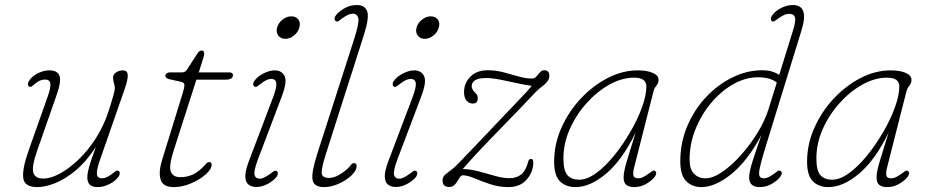

<svg xmlns="http://www.w3.org/2000/svg" viewBox="-20 -737 3698 764"><path d="M451.5 -57Q456 -55 456.5 -48.8Q457 -42.5 453 -36Q440.5 -17 416 -4.8Q391.5 7.5 369.5 7.5Q346.5 7.5 337 -2.5Q327.5 -12.5 327.5 -31Q327.5 -47 334.2 -71.8Q341 -96.5 361.5 -152.5Q323 -93.5 280.8 -58.5Q238.5 -23.5 199 -8Q159.5 7.5 128.5 7.5Q77 7.5 72.5 -28.8Q68 -65 94 -138.5L170 -353.5Q183 -389.5 180.2 -405Q177.5 -420.5 160 -420.5Q150.5 -420.5 140.8 -417Q131 -413.5 119 -403.5Q112 -397.5 107 -393.5Q102 -389.5 96 -392.5Q91.5 -395 91.2 -401Q91 -407 94 -412.5Q104 -431.5 128.2 -444.2Q152.5 -457 176.5 -457Q208 -457 216.5 -435.8Q225 -414.5 205 -358L127.5 -136.5Q105.5 -73 112.8 -49.8Q120 -26.5 153 -26.5Q181 -26.5 217.2 -45.8Q253.5 -65 291.2 -100.8Q329 -136.5 361.5 -187Q394 -237.5 414 -300.5Q429 -348.5 433 -364Q437 -379.5 437 -387.5Q437 -394.5 433.5 -405.5Q430 -416.5 430 -428.5Q430 -441.5 442.2 -449.2Q454.5 -457 470 -457Q486 -457 488.2 -440.5Q490.5 -424 475 -379.5L379 -104Q363.5 -60 365.5 -43.8Q367.5 -27.5 386 -27.5Q394 -27.5 404 -31.8Q414 -36 427 -46Q434.5 -51.5 440 -55.8Q445.5 -60 451.5 -57Z M702 -411 653 -422Q638 -425.5 638 -437Q638 -441.5 643.2 -445.2Q648.5 -449 655 -449H705Q717 -449 724 -460L765.5 -524Q773 -536 782.5 -536Q792.5 -536 792.5 -523Q792.5 -518 790.5 -511Q788.5 -504 785.5 -495L771 -449H892Q907 -449 907 -438Q907 -420 877 -420H761.5L672 -141Q651 -75.5 659.8 -53.8Q668.5 -32 697.5 -32Q726.5 -32 750 -43.8Q773.5 -55.5 797 -82Q803 -89 805.8 -90.5Q808.5 -92 813 -92Q822 -92 822 -82Q822 -63.5 798.2 -42.8Q774.5 -22 739.8 -7.2Q705 7.5 671.5 7.5Q628.5 7.5 619.2 -22.2Q610 -52 625 -100.5L706 -363Q713.5 -387 713.8 -397.8Q714 -408.5 702 -411Z M1115 -582.5Q1097 -582.5 1087.2 -595.8Q1077.5 -609 1082.5 -627Q1088 -646.5 1104.5 -659.2Q1121 -672 1139 -672Q1158 -672 1167.2 -659.2Q1176.5 -646.5 1171 -627Q1166 -609 1150 -595.8Q1134 -582.5 1115 -582.5ZM1006.5 -103Q989.5 -58 992.8 -42Q996 -26 1014.5 -26Q1028.5 -26 1055.5 -45.5Q1062.5 -51 1068.5 -55.2Q1074.5 -59.5 1080.5 -56.5Q1085 -54.5 1085.5 -48.2Q1086 -42 1082 -35.5Q1072.5 -21 1048.5 -7Q1024.5 7 999.5 7Q982 7 969.8 -1.8Q957.5 -10.5 956.2 -32.8Q955 -55 970 -95L1065 -345.5Q1081.5 -388.5 1079.5 -405.8Q1077.5 -423 1058.5 -423Q1042 -423 1017 -403.5Q1010.5 -398.5 1004.5 -394Q998.5 -389.5 992.5 -392.5Q988 -395 987.5 -401Q987 -407 991 -413.5Q1003 -431.5 1027.5 -444.2Q1052 -457 1073.5 -457Q1100 -457 1112 -435.2Q1124 -413.5 1101.5 -354Z M1428.5 -599.5 1276.5 -123.5Q1258.5 -67 1260.2 -48Q1262 -29 1289.5 -29Q1310.5 -29 1336.2 -45.2Q1362 -61.5 1376 -80Q1382 -88 1388.5 -88Q1399 -88 1399 -76Q1399 -58.5 1378.5 -39Q1358 -19.5 1328 -6Q1298 7.5 1269 7.5Q1230 7.5 1224 -20.2Q1218 -48 1241.5 -122L1390 -584Q1409.5 -645 1405.8 -663.8Q1402 -682.5 1383 -682.5Q1367 -682.5 1341 -663.5Q1335.5 -659.5 1329 -654.5Q1322.5 -649.5 1316.5 -652.5Q1313 -654 1311.5 -659.8Q1310 -665.5 1315 -673.5Q1323.5 -687.5 1347.5 -702.2Q1371.5 -717 1400.5 -717Q1432 -717 1441 -692Q1450 -667 1428.5 -599.5Z M1670 -582.5Q1652 -582.5 1642.2 -595.8Q1632.5 -609 1637.5 -627Q1643 -646.5 1659.5 -659.2Q1676 -672 1694 -672Q1713 -672 1722.2 -659.2Q1731.5 -646.5 1726 -627Q1721 -609 1705 -595.8Q1689 -582.5 1670 -582.5ZM1561.5 -103Q1544.5 -58 1547.8 -42Q1551 -26 1569.5 -26Q1583.5 -26 1610.5 -45.5Q1617.5 -51 1623.5 -55.2Q1629.5 -59.5 1635.5 -56.5Q1640 -54.5 1640.5 -48.2Q1641 -42 1637 -35.5Q1627.5 -21 1603.5 -7Q1579.5 7 1554.5 7Q1537 7 1524.8 -1.8Q1512.5 -10.5 1511.2 -32.8Q1510 -55 1525 -95L1620 -345.5Q1636.5 -388.5 1634.5 -405.8Q1632.5 -423 1613.5 -423Q1597 -423 1572 -403.5Q1565.5 -398.5 1559.5 -394Q1553.5 -389.5 1547.5 -392.5Q1543 -395 1542.5 -401Q1542 -407 1546 -413.5Q1558 -431.5 1582.5 -444.2Q1607 -457 1628.5 -457Q1655 -457 1667 -435.2Q1679 -413.5 1656.5 -354Z M2102 -90.5Q2102 -52.5 2075.8 -22.5Q2049.5 7.5 2003.5 7.5Q1965.5 7.5 1930.5 -4.2Q1895.5 -16 1867.5 -27.8Q1839.5 -39.5 1821.5 -39.5Q1814 -39.5 1807.5 -27.8Q1801 -16 1791.8 -4.5Q1782.5 7 1767.5 7Q1741 7 1741 -19Q1741 -34.5 1753.8 -44Q1766.5 -53.5 1782 -66Q1789.5 -72 1804.2 -87Q1819 -102 1852.5 -137Q1886 -172 1948.5 -238Q2012 -305.5 2046.8 -341.2Q2081.5 -377 2096 -395.5Q2073.5 -398 2040 -405.5Q2006.5 -413 1972.2 -419.8Q1938 -426.5 1914.5 -426.5Q1857 -426.5 1857 -393.5Q1857 -389 1860 -382Q1863 -375 1871 -368Q1881 -359.5 1881 -346Q1881 -325 1861 -325Q1845.5 -325 1836 -337Q1826.5 -349 1826.5 -370.5Q1826.5 -406 1851.5 -431.8Q1876.5 -457.5 1920.5 -457.5Q1953 -457.5 1984 -449.2Q2015 -441 2043.2 -432.8Q2071.5 -424.5 2095.5 -424.5Q2107.5 -424.5 2114.5 -432.8Q2121.5 -441 2128.5 -449.2Q2135.5 -457.5 2146 -457.5Q2166 -457.5 2166 -435.5Q2166 -424 2158 -413Q2150 -402 2130 -387.5Q2118.5 -379 2081.8 -339.5Q2045 -300 1969.5 -223Q1926.5 -179 1899.5 -150.5Q1872.5 -122 1854.8 -102.2Q1837 -82.5 1821.5 -64.5Q1854.5 -63.5 1887.2 -54.5Q1920 -45.5 1950.8 -36.8Q1981.5 -28 2008.5 -28Q2035 -28 2053.8 -42.8Q2072.5 -57.5 2082 -94.5Q2084.5 -104.5 2093.5 -104.5Q2102 -104.5 2102 -90.5Z M2503 -69Q2498 -49.5 2500.5 -38.5Q2503 -27.5 2520 -27.5Q2530 -27.5 2540 -32.8Q2550 -38 2561 -46Q2570 -53 2575.5 -56.2Q2581 -59.5 2585.5 -57Q2596 -51 2587 -36Q2578 -22 2554.5 -7.2Q2531 7.5 2503.5 7.5Q2483.5 7.5 2472.5 -1Q2461.5 -9.5 2461.5 -31Q2461.5 -43.5 2465 -60.5Q2468.5 -77.5 2479 -111.5Q2489.5 -145.5 2509.5 -210Q2457 -101.5 2393 -47Q2329 7.5 2269.5 7.5Q2232 7.5 2208.5 -15.2Q2185 -38 2185 -93.5Q2185 -163.5 2214 -228.5Q2243 -293.5 2291.2 -345Q2339.5 -396.5 2398.5 -426.8Q2457.5 -457 2517.5 -457Q2554.5 -457 2577.5 -447Q2600.5 -437 2600.5 -419Q2600.5 -406.5 2592 -396.2Q2583.5 -386 2580.5 -374ZM2222 -107Q2222 -58 2238 -40Q2254 -22 2285 -22Q2316.5 -22 2353 -48.8Q2389.5 -75.5 2424.5 -119Q2459.5 -162.5 2488.5 -212.5Q2517.5 -262.5 2534.8 -310.2Q2552 -358 2552 -393Q2552 -428 2503 -428Q2455 -428 2405.8 -400.8Q2356.5 -373.5 2314.8 -327.2Q2273 -281 2247.5 -223.8Q2222 -166.5 2222 -107Z M3170 -618.5 3026.5 -153Q3009 -96.5 3003.5 -69.8Q2998 -43 3002.8 -35.2Q3007.5 -27.5 3019.5 -27.5Q3029.5 -27.5 3039.5 -32.8Q3049.5 -38 3060.5 -46Q3068 -51.5 3073.8 -55.8Q3079.5 -60 3085 -57Q3096 -50.5 3086.5 -36Q3077.5 -22 3054.2 -7.2Q3031 7.5 3003 7.5Q2961 7.5 2961 -31Q2961 -43.5 2965 -61.2Q2969 -79 2979.5 -111Q2990 -143 3009.5 -199Q2953.5 -95 2889.5 -43.8Q2825.5 7.5 2771 7.5Q2734.5 7.5 2710.8 -15.8Q2687 -39 2687 -95Q2687 -170 2715 -235.8Q2743 -301.5 2790 -351.2Q2837 -401 2895 -429.2Q2953 -457.5 3013 -457.5Q3035 -457.5 3051.5 -452.5Q3068 -447.5 3080.5 -439L3134.5 -612.5Q3147.5 -653.5 3143.2 -667.8Q3139 -682 3120 -682Q3111 -682 3101.2 -678Q3091.5 -674 3077 -663.5Q3067 -656 3062.2 -653Q3057.5 -650 3052 -652.5Q3048.5 -654.5 3047.5 -660.5Q3046.5 -666.5 3051 -673.5Q3062 -691 3086 -704Q3110 -717 3134.5 -717Q3200 -717 3170 -618.5ZM2724 -101.5Q2724 -63.5 2741.8 -45.5Q2759.5 -27.5 2787 -27.5Q2817 -27.5 2854.2 -53Q2891.5 -78.5 2928.2 -119.8Q2965 -161 2994.8 -209.5Q3024.5 -258 3038.5 -304L3071 -408.5Q3045 -429.5 2996 -429.5Q2947 -429.5 2898.8 -402.5Q2850.5 -375.5 2811 -329Q2771.5 -282.5 2747.8 -223.8Q2724 -165 2724 -101.5Z M3509.5 -69Q3504.5 -49.5 3507 -38.5Q3509.5 -27.5 3526.5 -27.5Q3536.5 -27.5 3546.5 -32.8Q3556.5 -38 3567.5 -46Q3576.5 -53 3582 -56.2Q3587.5 -59.5 3592 -57Q3602.5 -51 3593.5 -36Q3584.5 -22 3561 -7.2Q3537.5 7.5 3510 7.5Q3490 7.5 3479 -1Q3468 -9.5 3468 -31Q3468 -43.5 3471.5 -60.5Q3475 -77.5 3485.5 -111.5Q3496 -145.5 3516 -210Q3463.5 -101.5 3399.5 -47Q3335.5 7.5 3276 7.5Q3238.5 7.5 3215 -15.2Q3191.5 -38 3191.5 -93.5Q3191.5 -163.5 3220.5 -228.5Q3249.5 -293.5 3297.8 -345Q3346 -396.5 3405 -426.8Q3464 -457 3524 -457Q3561 -457 3584 -447Q3607 -437 3607 -419Q3607 -406.5 3598.5 -396.2Q3590 -386 3587 -374ZM3228.5 -107Q3228.5 -58 3244.5 -40Q3260.5 -22 3291.5 -22Q3323 -22 3359.5 -48.8Q3396 -75.5 3431 -119Q3466 -162.5 3495 -212.5Q3524 -262.5 3541.2 -310.2Q3558.5 -358 3558.5 -393Q3558.5 -428 3509.5 -428Q3461.5 -428 3412.2 -400.8Q3363 -373.5 3321.2 -327.2Q3279.5 -281 3254 -223.8Q3228.5 -166.5 3228.5 -107Z"/></svg>

Font: Fraunces 9pt SuperSoft Thin
Style: Italic
Weight: 100
Italic angle: -16°
Version: Version 1.000;[0bf87f6ff]